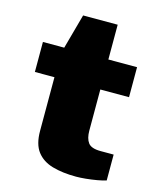

<svg xmlns="http://www.w3.org/2000/svg" viewBox="-107 -765 708 853"><g transform="rotate(15 247.5 -338.0)"><path d="M324 12Q261 12 214.5 -1.5Q168 -15 142.5 -48.5Q117 -82 117 -143V-390H27V-528H125L169 -688H328V-528H460V-390H328V-201Q328 -165 342.5 -145.5Q357 -126 400 -126H460V-7Q445 -2 419.5 2.5Q394 7 368.5 9.5Q343 12 324 12Z"/></g></svg>

Font: Archivo SemiBold SemiExpanded Black
Style: Regular
Weight: 900
Width: 6
Version: Version 2.001